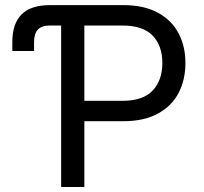

<svg xmlns="http://www.w3.org/2000/svg" viewBox="-20 -748 815 768"><path d="M224.6 -727.5H473.6Q555.7 -727.5 611.3 -697.3Q667 -667 694.3 -614.7Q721.7 -562.5 721.7 -496.1Q721.7 -429.2 694.6 -376.7Q667.5 -324.2 611.8 -293.7Q556.2 -263.2 474.1 -263.2H297.9V-344.7H469.7Q551.8 -344.7 590.6 -385.7Q629.4 -426.8 629.4 -496.1Q629.4 -564.9 590.6 -605.5Q551.8 -646 468.8 -646H317.4V0H224.6ZM179.7 -727.5H224.6V-646H180.2Q147 -646 131.6 -629.9Q116.2 -613.8 116.2 -579.1V-543.9H29.3V-580.1Q29.3 -653.8 66.7 -690.7Q104 -727.5 179.7 -727.5Z"/></svg>

Font: Inter RS Variable
Style: Regular
Weight: 400
Designer: Rasmus Andersson (customised by Maria Ramos and Noel Pretorius)
Foundry: rsms
Version: Version 3.001;Glyphs 3.2.3 (3260)